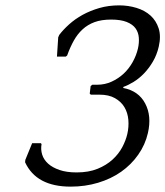

<svg xmlns="http://www.w3.org/2000/svg" viewBox="-20 -685 616 716"><path d="M134.9 -147 132.9 -151H99.9L74.5 -89L73.5 -80C101.5 -19.3 158.1 11 243.5 11C279.5 11 313.6 6.2 345.8 -3.5C378 -13.2 406.7 -26.8 431.8 -44.5C456.9 -62.2 478.1 -83.3 495.4 -108C512.8 -132.7 524.9 -159.7 531.6 -189C541.3 -231 538 -267.7 521.5 -299C505.1 -330.3 477.7 -349.7 439.4 -357L440.3 -361C451.9 -365 464.5 -371.2 478.1 -379.5C491.7 -387.8 504.6 -398.3 516.9 -411C529.1 -423.7 540.2 -438.3 550 -455C559.9 -471.7 567.2 -490.3 572 -511C578 -537 577.9 -559.7 571.7 -579C565.5 -598.3 555.3 -614.3 541.3 -627C527.2 -639.7 509.9 -649.2 489.3 -655.5C468.8 -661.8 447.2 -665 424.5 -665C397.9 -665 373.1 -661.7 350.2 -655C327.3 -648.3 306.6 -639.8 287.8 -629.5C269.1 -619.2 252.4 -607.3 237.6 -594C222.9 -580.7 210.7 -567.7 201.1 -555L197.1 -546L192.4 -474H225.4L230.4 -478C237.8 -498.7 246.1 -517.2 255.2 -533.5C264.3 -549.8 275.2 -563.8 287.9 -575.5C300.6 -587.2 315.5 -596.2 332.6 -602.5C349.7 -608.8 370.3 -612 394.3 -612C418.3 -612 437.8 -609 452.7 -603C467.7 -597 478.6 -589 485.7 -579C492.7 -569 496.7 -557.5 497.7 -544.5C498.7 -531.5 497.6 -518 494.4 -504C490.4 -486.7 483.8 -469.8 474.7 -453.5C465.6 -437.2 454.5 -422.8 441.3 -410.5C428.1 -398.2 413.1 -388.2 396.3 -380.5C379.6 -372.8 361.5 -369 342.2 -369H324.2L318 -364L314.6 -336L318.6 -332H350.6C374 -332 393.3 -327.7 408.6 -319C424 -310.3 435.7 -299.2 443.9 -285.5C452.1 -271.8 457 -256.2 458.6 -238.5C460.1 -220.8 458.9 -203 454.7 -185C451 -169 444.7 -152.7 435.9 -136C427 -119.3 415 -104 399.8 -90C384.5 -76 365.9 -64.5 343.8 -55.5C321.7 -46.5 295.7 -42 265.7 -42C241 -42 219.9 -45 202.3 -51C184.7 -57 170.5 -64.8 159.7 -74.5C148.9 -84.2 141.5 -95.3 137.4 -108C133.4 -120.7 132.5 -133.7 134.9 -147Z"/></svg>

Font: Quattrocento
Style: Italic
Weight: 400
Italic angle: -13°
Designer: Pablo Impallari
Foundry: Pablo Impallari, Igino Marini, Branda Gallo
Version: Version 2.000